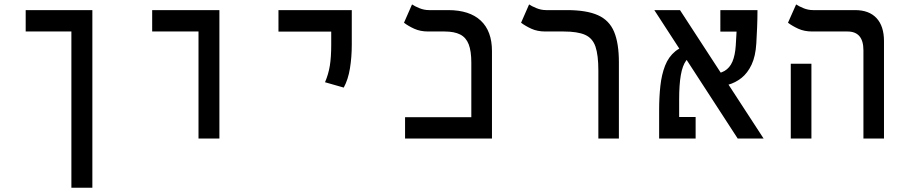

<svg xmlns="http://www.w3.org/2000/svg" viewBox="-20 -632 4142 876"><path d="M401.4 224.6H305.7V-585.9H401.4ZM400.9 -585.9V-488.3H97.2V-585.9Z M885.7 0V-585.9H981V0ZM674.3 -488.3V-585.9H980.5V-488.3Z M1548.3 -232.4 1462.9 -256.8Q1478.5 -293 1484.9 -332.3Q1491.2 -371.6 1491.2 -428.2V-585.9H1585V-428.2Q1585 -371.6 1576.7 -320.3Q1568.4 -269 1548.3 -232.4ZM1250.5 -487.8V-585.9H1585V-487.8Z M2130.4 0V-346.2Q2130.4 -398.9 2118.4 -429.9Q2106.4 -460.9 2079.6 -474.6Q2052.7 -488.3 2008.8 -488.3H1933.6Q1897.9 -488.3 1870.4 -500.7Q1842.8 -513.2 1823.2 -528.3L1859.9 -611.8Q1871.1 -604 1892.8 -595Q1914.6 -585.9 1937.5 -585.9H2024.4Q2122.1 -585.9 2173.3 -538.1Q2224.6 -490.2 2224.6 -398.9V0ZM1828.1 0V-97.2H2222.2V0Z M2803.7 -347.7V0H2710V-310.1Q2710 -380.9 2696.8 -419.4Q2683.6 -458 2649.4 -473.1Q2615.2 -488.3 2551.3 -488.3H2468.3Q2432.1 -488.3 2404.8 -500.7Q2377.4 -513.2 2357.4 -528.3L2394 -611.8Q2405.3 -604 2427 -595Q2448.7 -585.9 2472.2 -585.9H2566.9Q2656.2 -585.9 2708 -562.7Q2759.8 -539.6 2781.7 -487.3Q2803.7 -435.1 2803.7 -347.7Z M3345.7 0 2965.3 -585.9H3082.5L3463.9 0ZM3018.6 0V-98.1H3153.8V0ZM2987.3 0Q2987.3 -15.1 2987.3 -47.4Q2987.3 -79.6 2987.3 -130.9Q2987.3 -188 2992.9 -239.7Q2998.5 -291.5 3014.4 -332.3Q3030.3 -373 3061.3 -398.2Q3092.3 -423.3 3143.1 -427.2L3155.8 -381.8Q3127.4 -378.4 3110.6 -355.7Q3093.8 -333 3086.2 -289.1Q3078.6 -245.1 3078.6 -177.7Q3078.6 -152.3 3078.6 -124.8Q3078.6 -97.2 3078.6 -71.5Q3078.6 -45.9 3078.6 -26.9Q3078.6 -7.8 3078.6 0ZM3231.9 -235.8 3223.1 -294.4Q3261.7 -294.4 3285.6 -308.3Q3309.6 -322.3 3321.8 -351.1Q3334 -379.9 3336.9 -424.3Q3339.4 -463.4 3341.6 -505.4Q3343.8 -547.4 3343.8 -585.9H3436Q3436 -547.4 3434.3 -506.1Q3432.6 -464.8 3430.7 -434.1Q3427.2 -375.5 3409.2 -337.2Q3391.1 -298.8 3363.3 -276.6Q3335.4 -254.4 3301.5 -245.1Q3267.6 -235.8 3231.9 -235.8ZM3266.6 -487.8V-585.9H3431.6L3411.1 -487.8Z M3919.4 0V-402.3Q3919.4 -488.3 3846.7 -488.3H3686Q3649.9 -488.3 3622.6 -500.7Q3595.2 -513.2 3575.2 -528.3L3612.3 -611.8Q3623.5 -604 3645 -595Q3666.5 -585.9 3689.9 -585.9H3881.3Q3945.3 -585.9 3979.2 -549.3Q4013.2 -512.7 4013.2 -444.3V0ZM3587.9 0V-341.3H3682.1V0Z"/></svg>

Font: Cascadia Code
Style: Regular
Weight: 400
Designer: Aaron Bell
Foundry: Saja Typeworks
Version: Version 2404.023